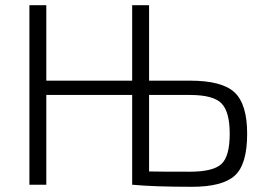

<svg xmlns="http://www.w3.org/2000/svg" viewBox="-20 -710 1020 738"><path d="M553 -400H710Q834 -400 882 -354.5Q930 -309 930 -196Q930 -78 882.5 -35Q835 8 718 8Q571 8 488 0V-345H158V0H93V-690H158V-400H488V-690H553ZM553 -345V-51Q591 -50 710 -50Q799 -50 831 -79.5Q863 -109 863 -196Q863 -280 831.5 -312.5Q800 -345 710 -345Z"/></svg>

Font: Exo 2.0 Light
Style: Regular
Weight: 300
Designer: Natanael Gama
Version: Version 1.001;PS 001.001;hotconv 1.0.70;makeotf.lib2.5.58329